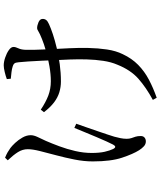

<svg xmlns="http://www.w3.org/2000/svg" viewBox="65 -870 869 1040"><g transform="rotate(-90 500.0 -350.5)"><path d="M478.4 42.4Q545.6 6 593.1 -36Q640.5 -78.1 669 -149.7Q683.7 -183.7 690 -226.3Q696.4 -269 697.7 -315.5Q699 -362.1 697.2 -406.9Q695.4 -451.8 693.6 -488.6Q692.6 -520.4 690.6 -559.5Q688.6 -598.6 686.5 -633.4Q684.4 -668.3 682.2 -685.2Q681 -701.4 675.6 -707.7Q670.2 -714.1 659 -716.9Q647 -721 628.4 -723.3Q609.8 -725.5 593.1 -727L591.1 -748.5Q607.6 -754.8 629.7 -760Q651.8 -765.3 665.3 -765.3Q684.4 -765.3 707.7 -757.4Q731 -749.6 748.1 -737.6Q765.2 -725.6 765.2 -712.5Q765.2 -701.1 757.6 -685.5Q750 -669.9 749.6 -643.2Q749.2 -627.9 749.6 -603.7Q750 -579.4 751.4 -552Q752.8 -524.5 753.8 -497Q755.8 -458.2 758.3 -408.6Q760.8 -359 759.7 -306.7Q758.6 -254.3 751.5 -206.1Q744.3 -157.8 726.2 -120.9Q703.2 -71.6 668.1 -37.1Q632.9 -2.6 588.1 21Q543.3 44.7 490 63.3ZM253.8 4.5Q238.5 4.5 227.1 -6.1Q215.6 -16.7 205.9 -31.8Q185.3 -64.4 165.3 -124.5Q145.2 -184.5 145.2 -282.6Q145.2 -330.5 155.3 -381.5Q165.4 -432.5 178.3 -480.7Q191.1 -529 201.2 -568.9Q211.3 -608.7 211.3 -635.2Q211.3 -663.1 195.6 -688.2Q179.9 -713.3 151.2 -743.4L165.3 -758.1Q183.3 -750.8 194.9 -744Q206.5 -737.1 218.1 -728.9Q228.9 -721 245.5 -703.4Q262.1 -685.7 274.6 -663.6Q287.2 -641.4 287.2 -619.1Q287.2 -602.4 277.3 -581.6Q267.4 -560.8 256.5 -537.3Q242.6 -505.5 227.2 -464.1Q211.8 -422.6 201.4 -377.6Q191 -332.5 191 -288.9Q191 -246.7 197.4 -218.5Q203.9 -190.4 212.3 -173.1Q218.1 -161.5 224 -161.4Q229.9 -161.3 236.1 -172.6Q242.4 -183.9 253.2 -208.1Q264 -232.2 277.1 -263Q290.2 -293.9 303.1 -325.4Q316.1 -356.9 326.7 -382.8L349.3 -372.5Q339.9 -346.3 329.5 -316.1Q319.2 -285.9 308.9 -256.4Q298.5 -227 290.9 -203.1Q283.2 -179.3 279.2 -166.6Q274.6 -149.8 271.1 -132.6Q267.7 -115.5 267.7 -99.4Q267.7 -84.3 271.5 -73.6Q275.3 -62.9 279 -51.5Q282.7 -40 282.7 -23.2Q282.7 -9.8 274.5 -2.7Q266.3 4.5 253.8 4.5ZM577.8 -455.5Q548.2 -455.5 519.7 -464.1Q491.2 -472.7 464.5 -493Q437.9 -513.3 411.9 -547.3L425.4 -564.6Q466.6 -537.2 502.3 -523.7Q537.9 -510.2 579.6 -510.2Q617.4 -510.2 660.5 -517.7Q703.5 -525.1 743.1 -536.3Q782.7 -547.6 808.8 -558.4Q838.1 -570.2 849.1 -577.3Q860.1 -584.5 866.4 -584.5Q881.7 -584.5 899.4 -576.8Q917.1 -569 917.1 -554.3Q917.1 -542.8 910.7 -534.9Q904.3 -527 888.7 -520.1Q867.1 -510.1 834.1 -499.1Q801 -488.1 759.6 -478.2Q718.1 -468.3 671.8 -461.9Q625.5 -455.5 577.8 -455.5Z"/></g></svg>

Font: Noto Serif SC ExtraLight
Style: Regular
Weight: 200
Designer: Ryoko NISHIZUKA 西塚涼子 (kana & ideographs); Frank Grießhammer (Latin, Greek & Cyrillic); Wenlong ZHANG 张文龙 (bopomofo); San
Foundry: Adobe
Version: Version 2.002-H1;hotconv 1.1.0;makeotfexe 2.6.0